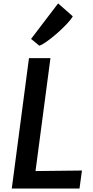

<svg xmlns="http://www.w3.org/2000/svg" viewBox="-20 -1080 532 1100"><path d="M47.5 0 146 -747H269L183.5 -100L449.5 -103L435.5 0ZM205.5 -818 158 -857 313 -1060.5 397 -986.5Q390 -973.5 373 -954.2Q356 -935 333.5 -913.5Q311 -892 287 -872.2Q263 -852.5 241.5 -837.8Q220 -823 205.5 -818Z"/></svg>

Font: Merriweather Sans Medium
Style: Italic
Weight: 500
Italic angle: -7.5°
Designer: Eben Sorkin
Foundry: Eben Sorkin
Version: Version 2.001